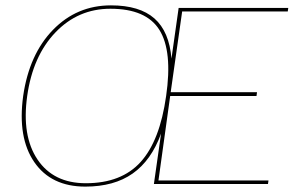

<svg xmlns="http://www.w3.org/2000/svg" viewBox="-20 -690 1101 720"><path d="M396 -669.9Q503.4 -669.9 559.1 -620.8Q614.7 -571.8 623 -470.2L649.9 -660.2H1061L1059.1 -647H663.1L620.1 -344.2H943.8L941.9 -330.1H618.2L574.2 -13.2H986.8L984.9 0H557.1L584 -189Q547.4 -88.4 477.5 -39.3Q407.7 9.8 299.8 9.8Q171.9 9.8 108.6 -82Q45.4 -173.8 66.9 -330.1Q89.4 -486.3 178.7 -578.1Q268.1 -669.9 396 -669.9ZM301.8 -2.9Q435.5 -2.9 507.6 -82.8Q579.6 -162.6 603 -330.1Q627.4 -498 577.9 -577.6Q528.3 -657.2 394 -657.2Q272.9 -657.2 188 -568.6Q103 -480 82 -330.1Q61 -180.2 120.8 -91.6Q180.7 -2.9 301.8 -2.9Z"/></svg>

Font: Human Sans Thin
Style: Italic
Weight: 100
Italic angle: -8°
Designer: Tim Radville
Foundry: Continuum
Version: Version 1.000;FEAKit 1.0